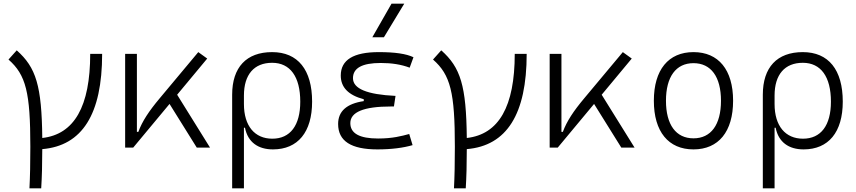

<svg xmlns="http://www.w3.org/2000/svg" viewBox="-20 -815 4728 1060"><path d="M142.6 224.6H207.5C211.4 163.6 213.4 91.8 213.4 8.3C434.1 -10.3 543.9 -184.6 543.9 -517.6H478C478 -227.1 390.1 -73.2 213.4 -53.2C210.4 -341.8 179.2 -442.4 72.3 -537.1L26.9 -486.3C123.5 -401.4 147.5 -304.2 147.5 -4.9C147.5 84.5 146 160.6 142.6 224.6Z M670.9 0H715.3L916 -241.2L1066.4 0H1139.6L958 -292L1124 -491.7L1074.7 -527.3L861.8 -272.5C802.7 -202.1 765.1 -145.5 743.7 -86.9H735.8V-517.6H670.9Z M1486.8 9.8C1624.5 9.8 1703.1 -85.4 1703.1 -253.9C1703.1 -429.7 1624.5 -527.3 1482.4 -527.3C1340.3 -527.3 1261.7 -443.4 1261.7 -292V224.6H1326.7V-109.9H1332.5C1348.1 -29.8 1405.3 9.8 1486.8 9.8ZM1326.7 -240.7V-287.6C1326.7 -403.3 1382.8 -468.3 1482.4 -468.3C1582 -468.3 1637.7 -391.6 1637.7 -253.9C1637.7 -122.6 1582.5 -49.3 1483.4 -49.3C1386.7 -49.3 1326.7 -119.1 1326.7 -240.7Z M2063.5 9.8C2141.6 9.8 2207.5 1 2257.8 -13.7L2239.3 -75.2C2197.3 -64 2147.9 -50.3 2067.4 -50.3C1964.8 -50.3 1914.1 -78.6 1914.1 -135.3C1914.1 -196.3 1988.3 -227.1 2137.7 -227.1H2154.8L2163.6 -285.6C2006.3 -293 1928.7 -325.2 1928.7 -383.3C1928.7 -439.5 1979.5 -467.3 2082 -467.3C2142.6 -467.3 2195.3 -459 2241.7 -441.4L2262.7 -499C2223.1 -518.1 2160.2 -527.3 2071.3 -527.3C1931.2 -527.3 1861.3 -484.4 1861.3 -397.9C1861.3 -333 1903.3 -289.6 1988.3 -267.1V-256.8C1893.6 -242.7 1846.7 -200.7 1846.7 -130.4C1846.7 -36.1 1918.5 9.8 2063.5 9.8ZM2035.6 -609.4H2099.6L2211.9 -794.9H2141.6Z M2486.3 224.6H2551.3C2555.2 163.6 2557.1 91.8 2557.1 8.3C2777.8 -10.3 2887.7 -184.6 2887.7 -517.6H2821.8C2821.8 -227.1 2733.9 -73.2 2557.1 -53.2C2554.2 -341.8 2522.9 -442.4 2416 -537.1L2370.6 -486.3C2467.3 -401.4 2491.2 -304.2 2491.2 -4.9C2491.2 84.5 2489.7 160.6 2486.3 224.6Z M3014.6 0H3059.1L3259.8 -241.2L3410.2 0H3483.4L3301.8 -292L3467.8 -491.7L3418.5 -527.3L3205.6 -272.5C3146.5 -202.1 3108.9 -145.5 3087.4 -86.9H3079.6V-517.6H3014.6Z M3808.6 9.8C3946.8 9.8 4027.3 -87.9 4027.3 -258.8C4027.3 -429.7 3946.8 -527.3 3808.6 -527.3C3670.4 -527.3 3589.8 -429.7 3589.8 -258.8C3589.8 -87.9 3670.4 9.8 3808.6 9.8ZM3808.6 -51.3C3711.9 -51.3 3656.7 -126.5 3656.7 -258.8C3656.7 -391.1 3711.9 -466.3 3808.6 -466.3C3905.3 -466.3 3960.4 -391.1 3960.4 -258.8C3960.4 -126.5 3905.3 -51.3 3808.6 -51.3Z M4416.5 9.8C4554.2 9.8 4632.8 -85.4 4632.8 -253.9C4632.8 -429.7 4554.2 -527.3 4412.1 -527.3C4270 -527.3 4191.4 -443.4 4191.4 -292V224.6H4256.3V-109.9H4262.2C4277.8 -29.8 4335 9.8 4416.5 9.8ZM4256.3 -240.7V-287.6C4256.3 -403.3 4312.5 -468.3 4412.1 -468.3C4511.7 -468.3 4567.4 -391.6 4567.4 -253.9C4567.4 -122.6 4512.2 -49.3 4413.1 -49.3C4316.4 -49.3 4256.3 -119.1 4256.3 -240.7Z"/></svg>

Font: Cascadia Code PL Light
Style: Regular
Weight: 300
Monospace: yes
Designer: Aaron Bell
Foundry: Saja Typeworks
Version: Version 2404.023